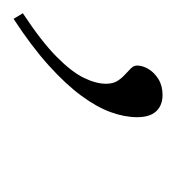

<svg xmlns="http://www.w3.org/2000/svg" viewBox="-86 -108 265 290"><g transform="rotate(90 47.0 36.5)"><path d="M-77.5 135Q-35 107 -12 84.2Q11 61.5 20 43Q29 24.5 29 9.5Q29 -1 24.8 -7.8Q20.5 -14.5 15.2 -19.2Q10 -24 5.8 -28.2Q1.5 -32.5 1.5 -37.5Q1.5 -46 6.8 -54.8Q12 -63.5 22 -69.8Q32 -76 46 -76Q61.5 -76 70.5 -66.5Q79.5 -57 79.5 -37.5Q79.5 -19 72 2Q64.5 23 47 46.8Q29.5 70.5 1.2 96Q-27 121.5 -69 149Z"/></g></svg>

Font: Newsreader 16pt 16pt ExtraLight
Style: Italic
Weight: 250
Italic angle: -17°
Version: Version 1.003